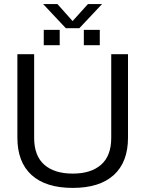

<svg xmlns="http://www.w3.org/2000/svg" viewBox="-20 -909 711 939"><path d="M302 -771 191 -889H261L335 -806L410 -889H479L368 -771ZM194 -688V-763H272V-688ZM390 -688V-763H468V-688ZM336 10Q204 10 134.5 -53Q65 -116 65 -236V-644H147V-235Q147 -147 196.5 -103.5Q246 -60 336 -60Q425 -60 474.5 -103.5Q524 -147 524 -235V-644H606V-236Q606 -116 536.5 -53Q467 10 336 10Z"/></svg>

Font: Kanit Light
Style: Regular
Weight: 300
Designer: Katatrad Team
Foundry: CadsonDemak
Version: Version 2.000; ttfautohint (v1.8.3)